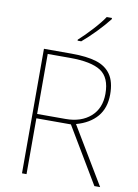

<svg xmlns="http://www.w3.org/2000/svg" viewBox="-101 -1018 780 1084"><g transform="rotate(10 288.5 -476.0)"><path d="M516 -525Q516 -447 474 -397.5Q432 -348 355 -327L551 0H518L327 -320H129V0H103V-714H262Q349 -714 404 -697Q459 -680 487.5 -638.5Q516 -597 516 -525ZM129 -689V-345H292Q381 -345 435 -392.5Q489 -440 489 -524Q489 -617 434 -653Q379 -689 257 -689ZM451 -945Q423 -909 382 -866.5Q341 -824 303 -792H282V-798Q317 -829 358.5 -874.5Q400 -920 421 -952H451Z"/></g></svg>

Font: Noto Sans UI Thin
Style: Regular
Weight: 250
Designer: Monotype Design Team
Foundry: Monotype Imaging Inc.
Version: Version 1.001